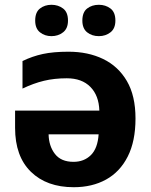

<svg xmlns="http://www.w3.org/2000/svg" viewBox="-20 -772 631 802"><path d="M266 -556Q348 -556 411 -525.5Q474 -495 510 -433.5Q546 -372 546 -277Q546 -182 513.5 -118Q481 -54 423 -22Q365 10 288 10Q175 10 109 -54.5Q43 -119 43 -238V-310H395Q393 -373 357.5 -409Q322 -445 259 -445Q207 -445 163.5 -434.5Q120 -424 74 -402V-517Q115 -537 159 -546.5Q203 -556 266 -556ZM392 -211H183Q184 -162 209.5 -129Q235 -96 287 -96Q331 -96 359.5 -124Q388 -152 392 -211ZM127 -686Q127 -721 147 -736.5Q167 -752 195 -752Q223 -752 243.5 -736.5Q264 -721 264 -686Q264 -653 243.5 -637Q223 -621 195 -621Q167 -621 147 -637Q127 -653 127 -686ZM324 -686Q324 -721 344 -736.5Q364 -752 393 -752Q421 -752 441.5 -736.5Q462 -721 462 -686Q462 -653 441.5 -637Q421 -621 393 -621Q364 -621 344 -637Q324 -653 324 -686Z"/></svg>

Font: Noto IKEA Simplified Chinese
Style: Bold
Weight: 700
Designer: Monotype Design Team
Foundry: Monotype Imaging Inc.
Version: Version 1.100